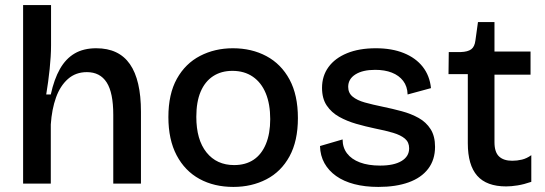

<svg xmlns="http://www.w3.org/2000/svg" viewBox="-20 -723 2144 756"><path d="M71 0V-309V-703H181V-544Q181 -523 179.5 -499.5Q178 -476 175.5 -451Q173 -426 169.5 -401Q166 -376 162 -351H180Q193 -411 216 -451.5Q239 -492 274 -512.5Q309 -533 359 -533Q448 -533 491.5 -470.5Q535 -408 535 -283V0H426V-271Q426 -358 400 -398.5Q374 -439 322 -439Q278 -439 247.5 -412Q217 -385 200.5 -339Q184 -293 180 -233V0Z M899 13Q823 13 765.5 -18.5Q708 -50 675.5 -111.5Q643 -173 643 -262Q643 -353 676.5 -413Q710 -473 768 -503Q826 -533 897 -533Q971 -533 1029 -502Q1087 -471 1120 -410Q1153 -349 1153 -258Q1153 -168 1120 -107.5Q1087 -47 1029 -17Q971 13 899 13ZM902 -73Q947 -73 978.5 -94Q1010 -115 1027 -156Q1044 -197 1044 -254Q1044 -313 1026.5 -355.5Q1009 -398 975.5 -421Q942 -444 895 -444Q851 -444 819 -423Q787 -402 770 -362Q753 -322 753 -263Q753 -173 793 -123Q833 -73 902 -73Z M1470 13Q1417 13 1375 2Q1333 -9 1303.5 -30Q1274 -51 1257.5 -80.5Q1241 -110 1240 -148L1329 -174Q1329 -142 1346.5 -119Q1364 -96 1397 -83.5Q1430 -71 1477 -71Q1531 -71 1561 -89Q1591 -107 1591 -139Q1591 -163 1574.5 -177Q1558 -191 1528 -200Q1498 -209 1457 -217Q1419 -225 1382.5 -235.5Q1346 -246 1315.5 -263Q1285 -280 1266.5 -307.5Q1248 -335 1248 -377Q1248 -424 1273.5 -459Q1299 -494 1346.5 -513.5Q1394 -533 1460 -533Q1523 -533 1570 -514Q1617 -495 1644.5 -460Q1672 -425 1677 -376L1585 -351Q1584 -383 1567.5 -404.5Q1551 -426 1523 -437Q1495 -448 1457 -448Q1408 -448 1379.5 -430Q1351 -412 1351 -381Q1351 -357 1368.5 -342.5Q1386 -328 1416.5 -319.5Q1447 -311 1486 -303Q1525 -295 1562 -285Q1599 -275 1628.5 -258.5Q1658 -242 1675.5 -214.5Q1693 -187 1693 -145Q1693 -94 1666 -58.5Q1639 -23 1589 -5Q1539 13 1470 13Z M1973 11Q1896 11 1859 -31Q1822 -73 1822 -159V-431H1746L1747 -518H1794Q1822 -519 1835.5 -529Q1849 -539 1852 -564L1862 -636H1927V-520H2069V-429H1927V-163Q1927 -124 1945 -107Q1963 -90 1997 -90Q2016 -90 2035 -94.5Q2054 -99 2072 -112V-7Q2043 3 2018 7Q1993 11 1973 11Z"/></svg>

Font: Bricolage Grotesque 24pt Medium
Style: Regular
Weight: 500
Designer: Mathieu Triay
Foundry: Atelier Triay
Version: Version 1.001;gftools[0.9.33.dev8+g029e19f]